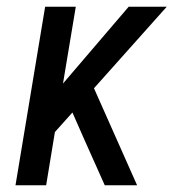

<svg xmlns="http://www.w3.org/2000/svg" viewBox="-20 -550 540 570"><path d="M26 0 114 -530H205L167 -302L362 -530H475L259 -288L387 0H291L232 -132L195 -216L143 -158L117 0Z"/></svg>

Font: Iosevka Slab Medium Oblique
Style: Regular
Weight: 500
Italic angle: -9°
Monospace: yes
Designer: Belleve Invis
Foundry: Belleve Invis
Version: Version 11.1.1; ttfautohint (v1.8.3)